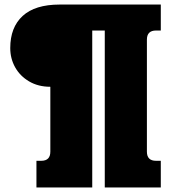

<svg xmlns="http://www.w3.org/2000/svg" viewBox="-20 -667 751 843"><path d="M140 39H161Q201 39 201 -1V-286Q148 -286 108 -309.5Q68 -333 46.5 -371.5Q25 -410 25 -456Q25 -547 79.5 -597Q134 -647 242 -647H686V-533H665Q625 -533 625 -493V-1Q625 39 665 39H686V156H440V-533H385V156H140Z"/></svg>

Font: Pridi
Style: Bold
Weight: 700
Designer: Katatrad Team
Foundry: CadsonDemak
Version: Version 1.001